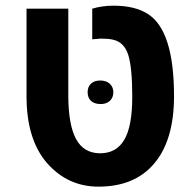

<svg xmlns="http://www.w3.org/2000/svg" viewBox="-20 -660 689 689"><path d="M294.4 -328.6Q294.4 -348.6 306.6 -359.9Q318.4 -371.1 339.8 -371.1Q361.3 -371.1 374 -359.4Q386.7 -347.7 386.7 -328.6Q386.7 -309.6 374 -297.9Q361.3 -286.1 339.8 -286.6Q318.4 -287.1 306.6 -297.9Q294.9 -308.6 294.4 -328.6ZM387.2 -639.6Q463.9 -639.6 509.8 -610.4Q604.5 -551.3 604.5 -314.9Q604.5 -158.2 534.2 -74.2Q463.9 9.8 333.5 9.8Q223.1 9.8 148.9 -74.7Q75.2 -159.2 75.2 -314.9V-628.9H225.1V-314.9Q225.6 -211.9 252.9 -161.1Q280.3 -110.4 338.9 -109.9Q397.5 -109.9 425.8 -158.2Q454.6 -206.1 454.6 -312.5Q454.6 -418.9 439.9 -463.9Q425.3 -508.8 385.7 -517.6Q369.1 -521.5 342.3 -521.5L311 -519V-628.9Q346.7 -639.6 387.2 -639.6Z"/></svg>

Font: OpenSansHebrew-Bold
Style: Bold
Weight: 700
Foundry: Ascender Corporation, Yanek Iontef
Version: Version 2.001;PS 002.001;hotconv 1.0.70;makeotf.lib2.5.58329